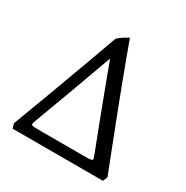

<svg xmlns="http://www.w3.org/2000/svg" viewBox="-150 -770 872 898"><g transform="rotate(30 286.5 -321.5)"><path d="M430.2 -81.1Q398.9 -163.1 368.7 -241.7Q356 -275.4 342.3 -311.3Q328.6 -347.2 315.2 -382.8Q301.8 -418.5 289.6 -451.4Q277.3 -484.4 267.1 -512.2Q255.9 -481.4 243.2 -446.3Q230.5 -411.1 217.3 -375Q204.1 -338.9 191.2 -303.2Q178.2 -267.6 166 -234.9Q137.7 -157.7 108.9 -81.1Q105.5 -71.8 104.7 -66.7Q104 -61.5 108.9 -59.3Q113.8 -57.1 126.2 -56.6Q138.7 -56.2 162.1 -56.2H376Q399.9 -56.2 412.6 -56.6Q425.3 -57.1 430.4 -59.3Q435.5 -61.5 434.6 -66.7Q433.6 -71.8 430.2 -81.1ZM523.9 0H36.1L28.8 -24.9Q72.8 -141.6 113.3 -250.5Q130.4 -296.9 148.4 -345.9Q166.5 -395 183.6 -441.7Q200.7 -488.3 215.8 -530.3Q231 -572.3 242.2 -604Q253.4 -616.2 269.8 -626.2Q286.1 -636.2 298.8 -643.1Q311.5 -606.9 328.4 -561.3Q345.2 -515.6 364.3 -465.3Q383.3 -415 403.1 -363Q422.9 -311 441.9 -262.2Q486.3 -147.5 534.2 -24.9Z"/></g></svg>

Font: Noto Serif Devanagari
Style: Regular
Weight: 400
Designer: Monotype Design Team
Foundry: Monotype Imaging Inc.
Version: Version 1.01